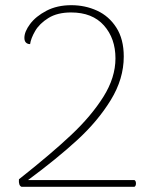

<svg xmlns="http://www.w3.org/2000/svg" viewBox="-20 -720 573 740"><path d="M53 -29Q177 -127 254.5 -200Q332 -273 378.5 -347Q425 -421 425 -495Q425 -572 380.5 -622Q336 -672 254 -672Q201 -672 166.5 -650.5Q132 -629 115.5 -600.5Q99 -572 96 -550Q86 -550 80 -556Q74 -562 74 -574Q74 -598 96 -627.5Q118 -657 159 -678.5Q200 -700 255 -700Q308 -700 354 -679Q400 -658 428.5 -613.5Q457 -569 457 -502Q457 -416 407 -334.5Q357 -253 278 -180.5Q199 -108 88 -26H498Q504 -23 504 -13Q504 -3 498 0H63Q51 -5 53 -29Z"/></svg>

Font: Arima Madurai Thin
Style: Regular
Weight: 250
Designer: Joana Correia and Natanael Gama
Foundry: NDISCOVER
Version: Version 1.019; ttfautohint (v1.5) -l 7 -r 28 -G 50 -x 13 -D 